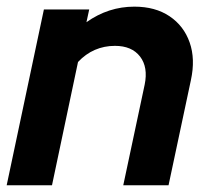

<svg xmlns="http://www.w3.org/2000/svg" viewBox="-22 -549 624 569"><path d="M-2.2 0 108.1 -521H242.4L234.2 -483.2Q299.1 -529.3 376.2 -529.3Q438.1 -529.3 480.4 -500.9Q522.7 -472.5 540 -423.3Q557.4 -374.2 543.7 -311.3L477.5 0H343.3L406.7 -298Q417.4 -349.8 393 -381.5Q368.6 -413.1 318.6 -413.1Q286.9 -413.1 259.3 -401.2Q231.8 -389.3 209.2 -365.3L132.1 0Z"/></svg>

Font: Red Hat Display VF
Style: Italic
Weight: 300
Italic angle: -12°
Designer: Pentagram, MCKL
Foundry: Pentagram, MCKL
Version: Version 1.023